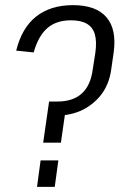

<svg xmlns="http://www.w3.org/2000/svg" viewBox="-20 -727 465 747"><path d="M413 -459Q409 -426 396.5 -397.5Q384 -369 364 -347Q344 -325 318.5 -309Q293 -293 262 -285Q231 -277 195 -277L236 -305L217 -172H148L171 -332H203Q264 -332 298.5 -363.5Q333 -395 341 -458L351 -522Q357 -566 349 -593.5Q341 -621 318 -634.5Q295 -648 256 -648Q199 -648 164 -617.5Q129 -587 111 -523L43 -530Q65 -619 121 -663Q177 -707 264 -707Q354 -707 394.5 -659.5Q435 -612 422 -521ZM207 -103 193 0H124L138 -103Z"/></svg>

Font: Pathway Extreme Condensed Light
Style: Italic
Weight: 300
Width: 3
Italic angle: -8°
Version: Version 1.001;gftools[0.9.26]